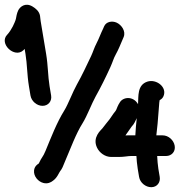

<svg xmlns="http://www.w3.org/2000/svg" viewBox="-88 -728 792 800"><path d="M132.9 24.9C150.7 12.5 158.1 -9.3 162.3 -14.3C170.6 -24.2 175.1 -35.8 183.3 -56.5C205.9 -108.9 228.4 -171 255.9 -214.4C274.9 -244.6 294.5 -297.7 310.1 -325.3C331.8 -363.9 353.8 -408.5 371.7 -447.9C382.2 -471.1 385.1 -484.7 393.9 -500.3C406.3 -522.4 413.8 -542.7 422.7 -563.1L427 -573.1C437.7 -597.8 417.9 -625 397.5 -633.9C379.6 -641.7 354.6 -638.6 345.7 -617.9L341.6 -608.4C331 -587.1 324.9 -568.2 315 -549.2C303.9 -528.1 300.4 -513 291.6 -494.4C272.7 -454.5 253.6 -413.6 232.3 -375.8C215.2 -345.6 195.5 -292.5 179.8 -267.5C148.6 -217.7 124.1 -153.4 101.7 -99.4C90.5 -72.2 86.6 -75.2 73.5 -46.7C70.7 -45 55.7 -36.5 53.9 -17.9C51.4 6.8 71.2 29.1 93.2 34.5C110.1 38.7 123.7 32.4 132.9 24.9ZM481.8 -235.7C479.3 -212.1 477 -189.9 475.9 -164H443.7C440.4 -164 438.4 -163.9 434.6 -163.7C443.1 -174.5 454.1 -192.5 460.4 -200.4C471.3 -211.4 476.9 -225.6 481.8 -235.7ZM487.2 -293.9C466.6 -329.6 424.3 -323.9 411.3 -301.4L406.4 -293.4C402.1 -286.3 400.9 -280.8 396.5 -271C392.8 -262.9 388.7 -261.2 379.4 -246.7C371.8 -234.8 365.7 -226.9 354.5 -213.5L338.7 -193.2C333.2 -186.2 295.2 -155.9 316.5 -112.3C326.6 -91.6 349.3 -74 375.7 -74H406.7C430.1 -74 444.8 -78 458 -78H480.4C481.4 -62.4 482.5 -45.1 485.8 -25L491.5 9C495.6 33.9 519.3 52 542.2 52C566.4 52 581.3 32 577.5 9L571.8 -25C568.9 -42.9 568.2 -58 566.9 -78H604C626.6 -78 644 -95.9 639.9 -120.5C636.1 -143.8 614.2 -164 589.7 -164H563.4C567 -191.1 570.7 -233.5 572.6 -261.6C574.9 -280.3 574.6 -299.7 577.2 -310.8C580.4 -312.6 588.5 -316.4 592.9 -326.4C610 -364.3 563.8 -400.2 526 -387.9C483.1 -373.9 489.3 -326.3 487.2 -293.9ZM78.8 -662C75.5 -681.5 60 -693.4 47.7 -700.8C16.6 -719.5 -5.4 -698.5 -12 -684.8C-18.5 -671.5 -19.9 -658.1 -21.7 -649.7C-23.3 -641.8 -30.9 -625.5 -34.7 -617.9C-37.7 -611.8 -49 -592.5 -57.5 -584C-94.6 -546.9 -27.1 -483.3 9.7 -518.9C11.7 -520.8 12.9 -522.2 14.7 -524.2L18.1 -504C25.5 -459.5 24.4 -418.2 32.5 -369L39 -330C43 -306.3 65.5 -287 89.2 -287C112.9 -287 129 -306.3 125 -330L118.5 -369C111.4 -412.2 112.5 -453.5 104.1 -504L81.6 -639C80 -648.3 79.9 -655 78.8 -662Z"/></svg>

Font: CiSf OpenHand
Style: BlakOpObl
Weight: 400
Foundry: Cannot Into Space Fonts
Version: Version 0.7892